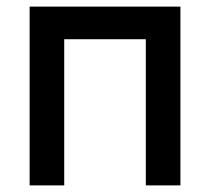

<svg xmlns="http://www.w3.org/2000/svg" viewBox="-20 -560 635 580"><path d="M69.5 0V-540H525V0H420.5V-441.5H174V0Z"/></svg>

Font: Manrope KiralyPet SmBd KiralyPet
Style: Regular
Weight: 600
Designer: Mikhail Sharanda
Foundry: Mikhail Sharanda
Version: Version 4.502